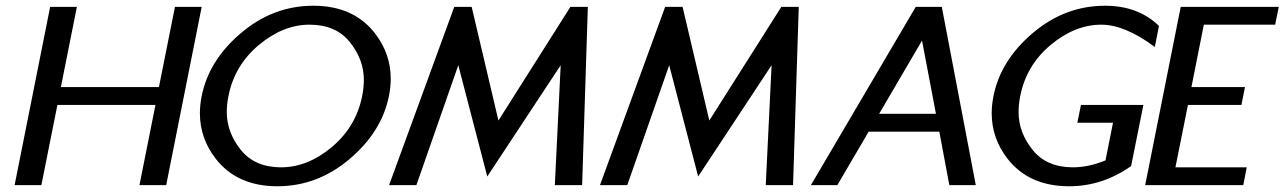

<svg xmlns="http://www.w3.org/2000/svg" viewBox="-20 -649 4502 673"><path d="M181.2 -281.2 125 0H31.2L155.8 -625H249.5L193.4 -343.8H537.1L593.3 -625H687L562.5 0H468.8L524.9 -281.2Z M952.1 3.9Q812 3.9 736.8 -91.8Q680.7 -163.6 680.7 -252Q680.7 -281.2 687 -312.5Q711.9 -437.5 824.7 -533.2Q937.5 -628.9 1078.1 -628.9Q1218.8 -628.9 1293.5 -533.2Q1349.6 -461.4 1349.6 -373Q1349.6 -343.8 1343.3 -312.5Q1318.4 -187.5 1205.6 -91.8Q1092.8 3.9 952.1 3.9ZM965.3 -62.5Q1058.1 -62.5 1143.1 -133.5Q1228 -204.6 1249.5 -312.5Q1255.4 -342.3 1255.4 -369.1Q1255.4 -439.9 1206.5 -501.2Q1157.7 -562.5 1064.9 -562.5Q972.7 -562.5 887.5 -491.5Q802.2 -420.4 780.8 -312.5Q774.9 -283.2 774.9 -256.3Q774.9 -185.1 824 -123.8Q873 -62.5 965.3 -62.5Z M1688 -30.3 1586.4 -420.4 1439.5 0H1343.8L1572.3 -625H1633.3L1727.1 -226.6L1979.5 -625H2040.5L2020.5 0H1924.8L1945.3 -420.4Z M2427.2 -30.3 2325.7 -420.4 2178.7 0H2083L2311.5 -625H2372.6L2466.3 -226.6L2718.8 -625H2779.8L2759.8 0H2664.1L2684.6 -420.4Z M3272.5 -187.5H3024.9L2915 0H2822.3L3189.9 -625H3281.2L3400.4 0H3307.6ZM3061.5 -250H3260.7L3211.9 -506.8Z M3881.3 -218.8H3756.3L3769 -281.2H3987.8L3944.8 -66.9Q3844.2 3.9 3727.5 3.9Q3587.4 3.9 3512.2 -91.8Q3456.1 -163.6 3456.1 -252Q3456.1 -281.2 3462.4 -312.5Q3487.3 -437.5 3600.1 -533.2Q3712.9 -628.9 3853.5 -628.9Q3969.7 -628.9 4042.5 -558.1L4027.8 -484.4Q3922.9 -562.5 3840.3 -562.5Q3748 -562.5 3662.8 -491.5Q3577.6 -420.4 3556.2 -312.5Q3550.3 -283.2 3550.3 -256.3Q3550.3 -185.1 3599.4 -123.8Q3648.4 -62.5 3740.7 -62.5Q3795.9 -62.5 3855 -86.9Z M4462.4 -625 4449.7 -562.5H4199.7L4156.2 -343.8H4343.8L4331.5 -281.2H4144L4100.1 -62.5H4350.1L4337.9 0H3994.1L4118.7 -625Z"/></svg>

Font: Juliett
Style: Bold Italic
Weight: 700
Italic angle: -11.25°
Designer: GGBotNet
Foundry: GGBotNet
Version: 0.60